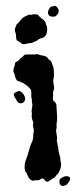

<svg xmlns="http://www.w3.org/2000/svg" viewBox="-20 -607 269 656"><path d="M28 -288 33 -291Q41 -296 44 -296Q47 -296 49 -295Q59 -290 64 -278Q69 -266 61 -258Q57 -254 50 -254Q47 -254 43 -256Q39 -259 34 -269Q32 -271 29 -277Q26 -283 28 -288ZM46 -329 39 -331Q33 -338 31 -348Q30 -356 26 -360Q26 -365 26 -368.5Q26 -372 28 -377Q30 -381 30.5 -385Q31 -389 32 -393L38 -397Q42 -399 44 -401Q49 -408 55 -411L60 -416Q64 -421 70 -421H99Q101 -422 105 -422Q112 -422 116 -419Q129 -417 134.5 -415Q140 -413 142 -410Q146 -403 154 -399Q156 -395 158 -389Q159 -387 159.5 -384.5Q160 -382 162 -380Q164 -368 164.5 -356.5Q165 -345 162 -333Q162 -322 164 -314Q166 -306 164 -300Q161 -294 161 -290Q162 -278 161 -274Q160 -271 161 -266.5Q162 -262 167 -259Q171 -256 173 -248V-243Q174 -232 174 -225Q174 -218 175 -211Q176 -197 173 -182Q173 -179 173.5 -175.5Q174 -172 173 -169Q171 -161 172 -157L173 -150Q176 -136 175 -132Q173 -124 176 -119Q176 -110 179 -104Q179 -91 183 -79L186 -69Q186 -58 187 -56L189 -48Q189 -38 186 -29.5Q183 -21 178 -13Q173 -10 168 -2L156 6Q153 8 149.5 10Q146 12 143 14Q133 13 130 4Q128 4 127.5 3.5Q127 3 125 3Q123 3 119 5Q113 9 111 9H108H101Q96 9 92 11Q82 7 77 -2Q75 -7 73 -10.5Q71 -14 71 -16Q69 -18 68 -19Q67 -20 66 -22Q65 -31 64 -31Q64 -48 66 -54Q68 -60 70 -65Q77 -83 77 -86Q83 -110 89 -121Q94 -132 94 -151Q97 -161 94 -170Q91 -179 94 -188Q89 -200 88.5 -206.5Q88 -213 89 -218Q89 -222 88.5 -224Q88 -226 88 -228Q90 -242 90.5 -246.5Q91 -251 90 -254Q88 -261 89 -266Q86 -277 87 -285Q87 -295 86 -300Q76 -312 70 -316Q64 -320 61 -322Q57 -324 53.5 -325.5Q50 -327 46 -329ZM35 -478Q35 -490 34 -492Q28 -505 33 -514Q35 -518 37 -524Q45 -530 50 -538Q56 -546 65 -550.5Q74 -555 79 -557H81Q85 -557 87 -556Q91 -558 94 -558H104Q106 -558 110 -556Q119 -545 128 -540Q133 -536 136 -529Q136 -524 140 -518Q143 -503 138.5 -490.5Q134 -478 119 -476Q110 -472 110 -471L108 -469Q103 -467 100 -465.5Q97 -464 93 -462Q87 -459 77 -459Q69 -457 66.5 -456.5Q64 -456 63 -456Q55 -456 52 -460Q44 -466 40 -467Q35 -472 35 -478ZM175 -556 169 -551Q166 -550 160 -550Q146 -550 144 -562Q143 -567 147 -575Q151 -583 156 -585H159Q162 -585 163 -586Q164 -587 168 -587H170Q181 -578 180.5 -569.5Q180 -561 175 -556ZM195 29 189 27Q182 23 183 9Q185 4 187.5 2.5Q190 1 195 -2Q201 -5 207 -5Q218 -5 220 2Q220 8 217 12Q216 14 212 19Q208 24 206 25Z"/></svg>

Font: Black And White Picture
Style: Regular
Weight: 400
Designer: AsiaSoft Inc.
Foundry: AsiaSoft Inc.
Version: Version 1.64